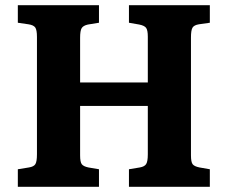

<svg xmlns="http://www.w3.org/2000/svg" viewBox="-20 -723 881 743"><path d="M49 0V-68L92 -75Q111 -78 117 -88Q123 -98 123 -126V-580Q123 -607 116.5 -616.5Q110 -626 90 -629L49 -635V-703H363V-635L320 -628Q302 -624 296 -614Q290 -604 290 -577V-404H552V-581Q552 -606 545.5 -615Q539 -624 519 -628L479 -635V-703H792V-635L750 -629Q731 -626 725 -616Q719 -606 719 -578V-122Q719 -96 725.5 -87.5Q732 -79 752 -75L792 -68V0H479V-68L521 -75Q539 -78 545.5 -88Q552 -98 552 -126V-313H290V-122Q290 -96 296.5 -87.5Q303 -79 322 -75L363 -68V0Z"/></svg>

Font: Literata 18pt
Style: Bold
Weight: 700
Designer: Latin by Veronika Burian and Jose Scaglione. Greek by Irene Vlachou. Cyrillic by Vera Evstafieva.
Foundry: TypeTogether
Version: Version 3.103;gftools[0.9.29]